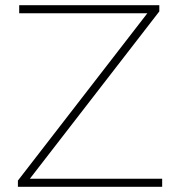

<svg xmlns="http://www.w3.org/2000/svg" viewBox="-20 -720 682 740"><path d="M95 -31 594 -676V-700H54V-669H548L49 -24V0H605V-31Z"/></svg>

Font: Talent ExtraLight
Style: Regular
Weight: 200
Designer: Mike Powis
Version: Version 1.001;hotconv 1.0.109;makeotfexe 2.5.65596